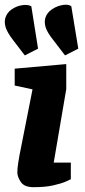

<svg xmlns="http://www.w3.org/2000/svg" viewBox="-24 -770 352 797"><path d="M79 -540 30 -604Q7 -634 0 -655Q-7 -676 -2 -695Q5 -718 25 -731.5Q45 -745 68 -748.5Q91 -752 106 -744L134 -568ZM246 -540 197 -604Q173 -634 166 -655Q159 -676 164 -695Q171 -718 192.5 -732Q214 -746 237.5 -749.5Q261 -753 272 -744L301 -568ZM115 7Q77 7 62.5 -14.5Q48 -36 48 -54Q48 -72 51.5 -93Q55 -114 57 -126L111 -399L37 -415V-485L251 -504V-400L199 -95H270V-26Q267 -24 248.5 -16Q230 -8 197 -0.5Q164 7 115 7Z"/></svg>

Font: Faustina Light ExtraBold
Style: Italic
Weight: 800
Italic angle: -8°
Version: Version 1.200